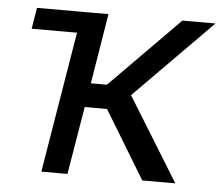

<svg xmlns="http://www.w3.org/2000/svg" viewBox="-44 -595 744 644"><g transform="rotate(5 328.0 -273.0)"><path d="M43.5 -474.6 55.2 -545.9H250.5L238.8 -474.6ZM117.7 0 208 -545.9H295.9L257.3 -309.6H311.5L544.9 -545.9H656.2L395 -281.7L568.8 0H457.5L318.8 -228.5H243.7L205.6 0Z"/></g></svg>

Font: Inter Variable
Style: Italic
Weight: 400
Italic angle: -9.39999°
Designer: Rasmus Andersson
Foundry: rsms
Version: Version 4.001;git-9221beed3